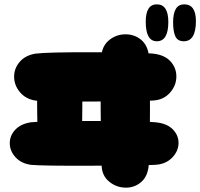

<svg xmlns="http://www.w3.org/2000/svg" viewBox="-20 -862 922 884"><path d="M143 -399Q202 -393 410.5 -394.5Q619 -396 682 -399Q732 -401 762 -434.5Q792 -468 792 -510Q792 -550 765 -579.5Q738 -609 686 -615Q630 -621 412.5 -621.5Q195 -622 143 -615Q96 -607 70.5 -577Q45 -547 45 -509Q45 -470 71.5 -438Q98 -406 143 -399ZM123 -103Q178 -98 405.5 -99Q633 -100 692 -103Q742 -105 772 -135.5Q802 -166 802 -204Q802 -240 775 -267Q748 -294 696 -299Q641 -305 407.5 -305Q174 -305 123 -299Q76 -292 50.5 -265Q25 -238 25 -203Q25 -167 51.5 -138Q78 -109 123 -103ZM353 -183Q358 -221 359 -368.5Q360 -516 353 -551Q346 -582 316 -598.5Q286 -615 253 -614.5Q220 -614 191 -597Q162 -580 155 -551Q150 -506 151 -370Q152 -234 155 -186Q157 -154 186.5 -135Q216 -116 251 -114.5Q286 -113 317 -131Q348 -149 353 -183ZM560 2Q599 2 628.5 -22.5Q658 -47 664 -94Q670 -144 670.5 -356.5Q671 -569 664 -616Q656 -659 626.5 -681.5Q597 -704 558 -704Q518 -704 486.5 -680.5Q455 -657 448 -616Q442 -562 443.5 -358.5Q445 -155 448 -98Q450 -52 483.5 -25Q517 2 560 2ZM826 -672Q882 -672 882 -765Q882 -842 828 -842Q777 -842 777 -759Q777 -717 787.5 -694.5Q798 -672 826 -672ZM702 -672Q755 -672 755 -761Q755 -842 702 -842Q651 -842 651 -762Q651 -672 702 -672Z"/></svg>

Font: Cherry Bomb
Style: Regular
Weight: 400
Designer: satsuyako
Foundry: satsuyako
Version: Version 4.0